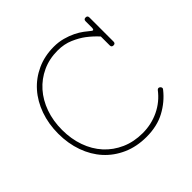

<svg xmlns="http://www.w3.org/2000/svg" viewBox="-179 -884 1068 1068"><g transform="rotate(-45 355.0 -350.0)"><path d="M608 -565Q580 -596 546 -622Q517 -644 475.5 -662Q434 -680 383 -680Q317 -680 263 -655Q209 -630 170 -586Q131 -542 109.5 -481.5Q88 -421 88 -350Q88 -279 109.5 -218.5Q131 -158 171 -114Q211 -70 267.5 -45Q324 -20 393 -20Q461 -20 521 -48.5Q581 -77 622 -131Q632 -141 643 -131Q653 -120 643 -110Q601 -57 539 -23.5Q477 10 393 10Q316 10 254 -17.5Q192 -45 148.5 -93Q105 -141 81.5 -207Q58 -273 58 -350Q58 -427 81.5 -493Q105 -559 147.5 -607Q190 -655 250 -682.5Q310 -710 383 -710Q420 -710 453 -701Q486 -692 512.5 -679Q539 -666 559 -651Q579 -636 592 -625Q602 -617 605 -622Q608 -627 608 -635V-685Q608 -700 623 -700Q638 -700 638 -685V-495Q638 -480 623 -480Q608 -480 608 -495Z"/></g></svg>

Font: Nixie One
Style: Regular
Weight: 400
Designer: Jovanny Lemonad
Foundry: Jovanny Lemonad
Version: Version 1.000 2011 initial release